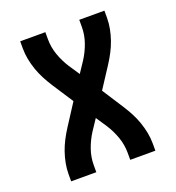

<svg xmlns="http://www.w3.org/2000/svg" viewBox="-133 -841 866 947"><g transform="rotate(-20 300.0 -367.5)"><path d="M79 0V-37Q79 -66 84.5 -94.5Q90 -123 99.5 -150.5Q109 -178 122.5 -204Q136 -230 152 -255L225 -368L152 -480Q136 -505 122.5 -531Q109 -557 99.5 -584.5Q90 -612 84.5 -640.5Q79 -669 79 -698V-735H211V-698Q211 -656 225 -616Q239 -576 262 -540L300 -483L338 -540Q361 -576 375 -616Q389 -656 389 -698V-735H521V-698Q521 -669 515.5 -640.5Q510 -612 500.5 -584.5Q491 -557 477.5 -531Q464 -505 448 -480L375 -368L448 -255Q464 -230 477.5 -204Q491 -178 500.5 -150.5Q510 -123 515.5 -94.5Q521 -66 521 -37V0H389V-37Q389 -79 375 -119Q361 -159 338 -195L300 -252L262 -195Q239 -159 225 -119Q211 -79 211 -37V0Z"/></g></svg>

Font: Iosevka Curly XBdEx
Style: Regular
Weight: 800
Width: 7
Monospace: yes
Designer: Belleve Invis
Foundry: Belleve Invis
Version: Version 11.1.0; ttfautohint (v1.8.3)